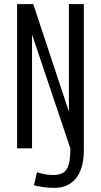

<svg xmlns="http://www.w3.org/2000/svg" viewBox="-20 -720 490 932"><path d="M243.5 192Q214 192 186.2 187.8Q158.5 183.5 144.5 179L159.5 116.5Q169 120 191.8 124.8Q214.5 129.5 237.5 129.5Q267 129.5 285.5 119.2Q304 109 312.8 81.2Q321.5 53.5 321.5 0L135.5 -552.5V0H63V-700H141.5L314.5 -178V-700H387V8.5Q387 98 349.2 145Q311.5 192 243.5 192Z"/></svg>

Font: Trispace Condensed Light
Style: Regular
Weight: 300
Width: 3
Designer: Tyler Finck
Foundry: Etcetera Type Company
Version: Version 1.210; ttfautohint (v1.8.3)